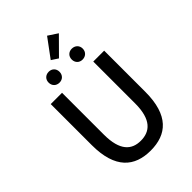

<svg xmlns="http://www.w3.org/2000/svg" viewBox="-301 -1191 1334 1334"><g transform="rotate(-45 366.5 -524.0)"><path d="M422 -1061 320 -923 369 -891 492 -1015ZM253 -769C284 -769 306 -791 306 -823C306 -854 284 -876 253 -876C221 -876 199 -854 199 -823C199 -791 221 -769 253 -769ZM479 -769C511 -769 534 -791 534 -823C534 -854 511 -876 479 -876C448 -876 426 -854 426 -823C426 -791 448 -769 479 -769ZM367 13C525 13 629 -73 629 -303V-707H522V-296C522 -136 456 -84 367 -84C279 -84 215 -136 215 -296V-707H104V-303C104 -73 210 13 367 13Z"/></g></svg>

Font: Spoqa Han Sans Neo Medium
Style: Regular
Weight: 500
Designer: [Spoqa Han Sans Neo] Dong-huui Kim ___ Younghwa Kang ___ Yujin Lee ___ [Noto Sans] Ryoko NISHIZUKA ____ (kana & ideograp
Foundry: Spoqa (http://www.spoqa-han-sans.com)
Version: Version 1.100;hotconv 1.0.109;makeotfexe 2.5.65596